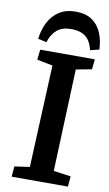

<svg xmlns="http://www.w3.org/2000/svg" viewBox="-102 -989 591 1038"><g transform="rotate(10 194.0 -469.5)"><path d="M153 -630 67 -647 73 -703H373L367 -647L281 -631L259 -70L354 -57L349 0H40L45 -57L128 -69ZM339 -747Q327 -798 298 -820Q269 -842 220 -842Q171 -842 142 -818Q113 -794 99 -749L52 -759Q58 -809 78.5 -849.5Q99 -890 136 -914.5Q173 -939 227 -939Q282 -939 316.5 -915.5Q351 -892 368.5 -851.5Q386 -811 388 -759Z"/></g></svg>

Font: Literata 18pt SemiBold
Style: Italic
Weight: 600
Italic angle: -2°
Designer: Latin by Veronika Burian and Jose Scaglione. Greek by Irene Vlachou. Cyrillic by Vera Evstafieva
Foundry: TypeTogether
Version: Version 3.103;gftools[0.9.29]